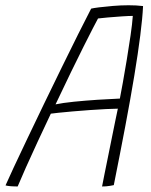

<svg xmlns="http://www.w3.org/2000/svg" viewBox="-44 -684 559 712"><path d="M21.5 7.5Q14.5 7.5 7.8 7.2Q1 7 -5 6.5Q-11 6 -15.8 5.2Q-20.5 4.5 -23.5 3.5Q-14 -18 7.2 -63.8Q28.5 -109.5 57.5 -170.2Q86.5 -231 119.2 -298.8Q152 -366.5 184.5 -433Q217 -499.5 245.5 -556.5Q274 -613.5 294 -652Q301.5 -654 323.5 -656.8Q345.5 -659.5 374.8 -662Q404 -664.5 433 -664.5Q446 -664.5 460.8 -663.8Q475.5 -663 486.5 -661.5Q484.5 -617.5 476.2 -552.5Q468 -487.5 454 -403Q440 -318.5 420.8 -216.8Q401.5 -115 378 2.5Q371 4 363.8 5.2Q356.5 6.5 349.2 7Q342 7.5 334.5 7.5Q337 -7 343 -35.8Q349 -64.5 356.2 -100.8Q363.5 -137 370.8 -173Q378 -209 384 -238Q390 -267 393 -281Q377 -281 349 -279.5Q321 -278 288.2 -275.8Q255.5 -273.5 225 -270.8Q194.5 -268 172.5 -265.8Q150.5 -263.5 144.5 -262.5Q120 -211 95.8 -158.8Q71.5 -106.5 52 -62.8Q32.5 -19 21.5 7.5ZM162 -297Q188.5 -302.5 230.2 -306.8Q272 -311 317.5 -314Q363 -317 400.5 -318.5Q404.5 -338.5 411.5 -377.5Q418.5 -416.5 426.2 -463Q434 -509.5 440.2 -552.8Q446.5 -596 448.5 -625Q434 -625 407.2 -623.2Q380.5 -621.5 355.5 -619.2Q330.5 -617 319.5 -615.5Q313.5 -604.5 299.8 -578Q286 -551.5 265.8 -511Q245.5 -470.5 219.2 -416.5Q193 -362.5 162 -297Z"/></svg>

Font: Grandstander Thin
Style: Italic
Weight: 100
Italic angle: -15°
Designer: Tyler Finck
Foundry: Etcetera Type Co
Version: Version 1.200